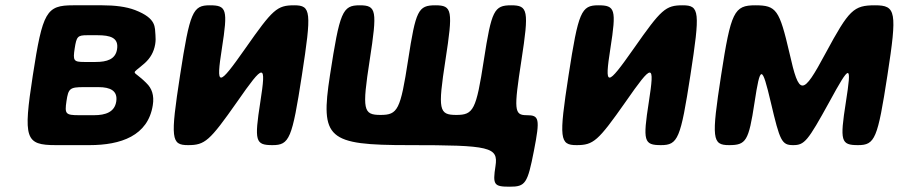

<svg xmlns="http://www.w3.org/2000/svg" viewBox="-20 -548 3398 725"><path d="M566 -381C568 -393 568 -405 567 -416C564 -444 573 -478 490 -510C456 -523 413 -528 366 -528H256C155 -528 141 -504 104 -264C67 -24 75 0 191 0H318C436 0 539 -35 557 -151C563 -188 553 -215 533 -234C479 -289 471 -260 527 -310C547 -328 561 -351 566 -381ZM419 -165C413 -125 379 -113 335 -113H279C227 -113 224 -118 231 -166C238 -214 244 -219 296 -219H352C397 -219 425 -205 419 -165ZM422 -362C416 -324 384 -314 341 -314H298C258 -314 255 -319 262 -365C269 -410 273 -415 309 -415H348C396 -415 429 -406 422 -362Z M907 -366C803 -218 795 -218 818 -366C841 -513 836 -528 772 -528C708 -528 697 -504 660 -264C623 -24 626 0 690 0C754 0 771 -15 875 -163C978 -311 986 -311 963 -163C940 -15 944 0 1009 0C1073 0 1083 -24 1120 -264C1157 -504 1155 -528 1091 -528C1026 -528 1010 -513 907 -366Z M1338 -528C1273 -528 1263 -504 1226 -264C1189 -24 1216 0 1524 0C1832 0 1862 7 1851 79C1840 150 1845 157 1905 157C1964 157 1972 145 1996 22C2020 -101 2016 -113 1969 -113C1921 -113 1920 -132 1949 -321C1978 -509 1974 -528 1910 -528C1846 -528 1836 -509 1807 -321C1778 -133 1768 -114 1703 -114C1637 -114 1633 -133 1662 -321C1691 -509 1688 -528 1624 -528C1559 -528 1550 -509 1521 -321C1492 -133 1482 -114 1417 -114C1351 -114 1347 -133 1376 -321C1405 -509 1402 -528 1338 -528Z M2374 -366C2270 -218 2262 -218 2285 -366C2308 -513 2303 -528 2239 -528C2175 -528 2164 -504 2127 -264C2090 -24 2093 0 2157 0C2221 0 2238 -15 2342 -163C2445 -311 2453 -311 2430 -163C2407 -15 2411 0 2476 0C2540 0 2550 -24 2587 -264C2624 -504 2622 -528 2558 -528C2493 -528 2477 -513 2374 -366Z M2961 -348C2923 -511 2912 -528 2832 -528C2752 -528 2740 -504 2703 -264C2666 -24 2669 0 2733 0C2797 0 2807 -15 2829 -160C2851 -304 2857 -304 2891 -160C2925 -15 2932 0 2975 0C3018 0 3030 -15 3111 -162C3191 -309 3197 -309 3174 -162C3151 -15 3155 0 3220 0C3284 0 3294 -24 3331 -264C3368 -504 3364 -528 3284 -528C3203 -528 3186 -511 3098 -348C3010 -184 2998 -184 2961 -348Z"/></svg>

Font: Asimov Print
Style: AIt
Weight: 500
Designer: Google
Version: Version 2.000980: 2014